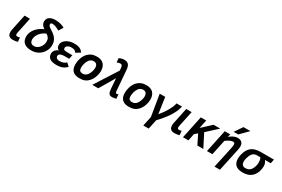

<svg xmlns="http://www.w3.org/2000/svg" viewBox="121 -2173 5535 3771"><g transform="rotate(30 2888.0 -288.0)"><path d="M265.1 0Q237.8 7.3 210.7 11.2Q183.6 15.1 154.8 15.1Q121.6 15.1 99.6 6.8Q77.6 -1.5 64 -16.4Q50.3 -31.2 44.7 -51.8Q39.1 -72.3 39.1 -96.2Q39.1 -127 47.9 -166L120.1 -512.2H243.2L169.9 -165Q164.1 -137.7 164.1 -122.1Q164.1 -103.5 172.9 -94.7Q181.6 -85.9 202.1 -85.9Q214.8 -85.9 230 -88.6Q245.1 -91.3 256.8 -95.2Z M590.8 -476.1Q567.9 -491.7 552.2 -506.8Q536.6 -522 526.9 -537.6Q517.1 -553.2 512.9 -569.8Q508.8 -586.4 508.8 -605Q508.8 -671.4 557.4 -706.8Q606 -742.2 695.8 -742.2Q731 -742.2 763.4 -737.1Q795.9 -731.9 823 -724.1Q850.1 -716.3 870.6 -706.5Q891.1 -696.8 902.8 -688L839.8 -588.9Q819.8 -601.6 798.6 -612.5Q777.3 -623.5 756.6 -631.3Q735.8 -639.2 715.8 -643.6Q695.8 -647.9 678.7 -647.9Q654.8 -647.9 645.8 -638.9Q636.7 -629.9 636.7 -618.2Q636.7 -606.9 639.6 -597.7Q642.6 -588.4 650.4 -578.9Q658.2 -569.3 672.4 -558.8Q686.5 -548.3 709 -534.2Q736.3 -516.6 766.6 -495.1Q796.9 -473.6 822.5 -443.8Q848.1 -414.1 865 -373.8Q881.8 -333.5 881.8 -278.8Q881.8 -245.6 872.8 -210.9Q863.8 -176.3 846.2 -143.6Q828.6 -110.8 802.7 -82Q776.9 -53.2 742.4 -31.5Q708 -9.8 665.5 2.7Q623 15.1 572.8 15.1Q514.2 15.1 472.2 1.5Q430.2 -12.2 403.6 -37.4Q377 -62.5 364.5 -98.1Q352.1 -133.8 352.1 -178.2Q352.1 -221.7 368.2 -264.6Q384.3 -307.6 414.8 -346.9Q445.3 -386.2 489.7 -419.4Q534.2 -452.6 590.8 -476.1ZM669.9 -421.9Q633.3 -407.7 599.4 -383.8Q565.4 -359.9 539.6 -328.4Q513.7 -296.9 498.3 -259.5Q482.9 -222.2 482.9 -182.1Q482.9 -163.1 488 -145.8Q493.2 -128.4 504.4 -115.2Q515.6 -102.1 534.2 -94Q552.7 -85.9 580.1 -85.9Q613.8 -85.9 644.8 -102.8Q675.8 -119.6 699.2 -147.5Q722.7 -175.3 736.8 -211.4Q751 -247.6 751 -286.1Q751 -333.5 730 -366.7Q709 -399.9 669.9 -421.9Z M1375 -73.2Q1352.1 -50.8 1328.4 -34.2Q1304.7 -17.6 1277.6 -6.6Q1250.5 4.4 1218.5 9.8Q1186.5 15.1 1147 15.1Q1101.1 15.1 1063.5 7.6Q1025.9 0 998.8 -17.1Q971.7 -34.2 956.8 -62.5Q941.9 -90.8 941.9 -131.8Q941.9 -148.4 948.2 -167Q954.6 -185.5 967.5 -202.6Q980.5 -219.7 1000 -234.1Q1019.5 -248.5 1045.9 -256.8Q1034.2 -261.7 1023.7 -269.3Q1013.2 -276.9 1005.6 -288.1Q998 -299.3 993.4 -315.2Q988.8 -331.1 988.8 -353Q988.8 -387.2 1007.8 -418.7Q1026.9 -450.2 1060.8 -474.4Q1094.7 -498.5 1141.1 -512.7Q1187.5 -526.9 1241.7 -526.9Q1283.2 -526.9 1314.5 -521.5Q1345.7 -516.1 1369.6 -505.4Q1393.6 -494.6 1411.9 -478Q1430.2 -461.4 1445.8 -439L1346.7 -377.9Q1339.4 -390.1 1330.6 -400.1Q1321.8 -410.2 1308.8 -417Q1295.9 -423.8 1277.8 -427.5Q1259.8 -431.2 1233.9 -431.2Q1205.6 -431.2 1183.8 -424.8Q1162.1 -418.5 1147.5 -408Q1132.8 -397.5 1125.2 -383.8Q1117.7 -370.1 1117.7 -356Q1117.7 -339.8 1123.5 -330.3Q1129.4 -320.8 1141.6 -315.9Q1153.8 -311 1172.4 -309.6Q1190.9 -308.1 1215.8 -308.1H1322.8L1302.7 -215.8H1190.9Q1171.9 -215.8 1151.1 -213.1Q1130.4 -210.4 1112.8 -202.6Q1095.2 -194.8 1083.7 -181.4Q1072.3 -168 1071.8 -146Q1072.8 -127.4 1081.3 -115Q1089.8 -102.5 1101.6 -95.2Q1113.3 -87.9 1126.5 -85Q1139.6 -82 1150.9 -82Q1179.2 -82 1201.9 -85.4Q1224.6 -88.9 1242.9 -95.7Q1261.2 -102.5 1276.6 -112.8Q1292 -123 1305.7 -137.2Z M1461.9 -186Q1461.9 -212.4 1466.6 -245.6Q1471.2 -278.8 1482.2 -314.2Q1493.2 -349.6 1511.2 -384Q1529.3 -418.5 1556.6 -446.8Q1593.3 -485.4 1642.1 -506.1Q1690.9 -526.9 1760.7 -526.9Q1807.1 -526.9 1845 -513.9Q1882.8 -501 1909.4 -474.9Q1936 -448.7 1950.4 -409.2Q1964.8 -369.6 1964.8 -316.9Q1964.8 -293 1959.5 -260Q1954.1 -227.1 1942.1 -191.7Q1930.2 -156.2 1910.4 -121.1Q1890.6 -85.9 1861.8 -57.1Q1841.3 -36.6 1820.3 -22.9Q1799.3 -9.3 1775.4 -0.7Q1751.5 7.8 1724.1 11.5Q1696.8 15.1 1663.6 15.1Q1608.9 15.1 1570.6 1Q1532.2 -13.2 1508.1 -39.3Q1483.9 -65.4 1472.9 -102.5Q1461.9 -139.6 1461.9 -186ZM1591.8 -184.1Q1591.8 -163.1 1596.2 -146.5Q1600.6 -129.9 1610.6 -118.7Q1620.6 -107.4 1637 -101.3Q1653.3 -95.2 1676.8 -95.2Q1708.5 -95.2 1732.7 -107.9Q1756.8 -120.6 1775.9 -142.1Q1789.1 -157.7 1800.3 -179.7Q1811.5 -201.7 1819.3 -225.3Q1827.1 -249 1831.5 -272.2Q1835.9 -295.4 1835.9 -314Q1835.9 -363.8 1813.7 -390.4Q1791.5 -417 1745.6 -417Q1714.8 -417 1690.4 -403.3Q1666 -389.6 1647.9 -367.2Q1635.3 -351.1 1624.8 -329.1Q1614.3 -307.1 1606.9 -282.7Q1599.6 -258.3 1595.7 -232.9Q1591.8 -207.5 1591.8 -184.1Z M2423.8 -139.2Q2425.3 -122.6 2427.7 -112.3Q2430.2 -102.1 2433.6 -96.4Q2437 -90.8 2441.2 -88.9Q2445.3 -86.9 2450.7 -86.9Q2457 -86.9 2467.8 -89.1Q2478.5 -91.3 2489.7 -95.2L2499 0Q2477.1 6.8 2451.9 11Q2426.8 15.1 2408.7 15.1Q2383.8 15.1 2366 8.8Q2348.1 2.4 2336.4 -12.9Q2324.7 -28.3 2318.1 -54Q2311.5 -79.6 2308.6 -118.2L2292 -345.2L2086.9 0H1951.7L2278.8 -512.2L2273.9 -570.8Q2271 -607.9 2259.5 -623.5Q2248 -639.2 2220.7 -639.2Q2213.9 -639.2 2204.8 -637.5Q2195.8 -635.7 2185.8 -633.3Q2175.8 -630.9 2165.5 -627.2Q2155.3 -623.5 2146 -620.1L2137.7 -711.9Q2165 -726.1 2192.9 -734.1Q2220.7 -742.2 2247.6 -742.2Q2279.8 -742.2 2304.4 -734.9Q2329.1 -727.5 2346.4 -710Q2363.8 -692.4 2374 -663.8Q2384.3 -635.3 2387.7 -592.8Z M2583 -186Q2583 -212.4 2587.6 -245.6Q2592.3 -278.8 2603.3 -314.2Q2614.3 -349.6 2632.3 -384Q2650.4 -418.5 2677.7 -446.8Q2714.4 -485.4 2763.2 -506.1Q2812 -526.9 2881.8 -526.9Q2928.2 -526.9 2966.1 -513.9Q3003.9 -501 3030.5 -474.9Q3057.1 -448.7 3071.5 -409.2Q3085.9 -369.6 3085.9 -316.9Q3085.9 -293 3080.6 -260Q3075.2 -227.1 3063.2 -191.7Q3051.3 -156.2 3031.5 -121.1Q3011.7 -85.9 2982.9 -57.1Q2962.4 -36.6 2941.4 -22.9Q2920.4 -9.3 2896.5 -0.7Q2872.6 7.8 2845.2 11.5Q2817.9 15.1 2784.7 15.1Q2730 15.1 2691.7 1Q2653.3 -13.2 2629.2 -39.3Q2605 -65.4 2594 -102.5Q2583 -139.6 2583 -186ZM2712.9 -184.1Q2712.9 -163.1 2717.3 -146.5Q2721.7 -129.9 2731.7 -118.7Q2741.7 -107.4 2758.1 -101.3Q2774.4 -95.2 2797.9 -95.2Q2829.6 -95.2 2853.8 -107.9Q2877.9 -120.6 2897 -142.1Q2910.2 -157.7 2921.4 -179.7Q2932.6 -201.7 2940.4 -225.3Q2948.2 -249 2952.6 -272.2Q2957 -295.4 2957 -314Q2957 -363.8 2934.8 -390.4Q2912.6 -417 2866.7 -417Q2835.9 -417 2811.5 -403.3Q2787.1 -389.6 2769 -367.2Q2756.3 -351.1 2745.8 -329.1Q2735.4 -307.1 2728 -282.7Q2720.7 -258.3 2716.8 -232.9Q2712.9 -207.5 2712.9 -184.1Z M3310.5 -512.2 3363.8 -147.9Q3403.8 -195.3 3437.5 -243.9Q3471.2 -292.5 3497.1 -337.6Q3522.9 -382.8 3540 -423.1Q3557.1 -463.4 3564 -495.1L3566.9 -512.2H3689.9L3685.5 -490.2Q3673.8 -436 3646.2 -377.9Q3618.7 -319.8 3579.3 -260.5Q3540 -201.2 3491 -142.3Q3441.9 -83.5 3387.7 -27.8L3340.8 189.9H3218.8L3265.6 -27.8L3185.5 -512.2Z M3932.1 0Q3904.8 7.3 3877.7 11.2Q3850.6 15.1 3821.8 15.1Q3788.6 15.1 3766.6 6.8Q3744.6 -1.5 3731 -16.4Q3717.3 -31.2 3711.7 -51.8Q3706.1 -72.3 3706.1 -96.2Q3706.1 -127 3714.8 -166L3787.1 -512.2H3910.2L3836.9 -165Q3831.1 -137.7 3831.1 -122.1Q3831.1 -103.5 3839.8 -94.7Q3848.6 -85.9 3869.1 -85.9Q3881.8 -85.9 3897 -88.6Q3912.1 -91.3 3923.8 -95.2Z M4335 0 4229 -215.8 4165 -159.2 4132.3 0H4009.3L4117.2 -512.2H4240.2L4200.2 -319.8L4407.2 -512.2H4558.1L4320.3 -293.9L4470.2 0Z M4834 189.9 4936 -282.2Q4941.4 -308.6 4944.8 -329.8Q4948.2 -351.1 4948.2 -372.1Q4948.2 -395.5 4936.8 -405.8Q4925.3 -416 4904.3 -416Q4885.3 -416 4865 -409.7Q4844.7 -403.3 4824.7 -393.1Q4804.7 -382.8 4785.4 -369.4Q4766.1 -356 4748 -341.8L4676.3 0H4553.2L4661.1 -512.2H4784.2L4770 -445.8Q4789.1 -462.4 4810.1 -477.3Q4831.1 -492.2 4853.8 -503.2Q4876.5 -514.2 4900.6 -520.5Q4924.8 -526.9 4950.2 -526.9Q4985.8 -526.9 5010 -516.8Q5034.2 -506.8 5048.8 -490Q5063.5 -473.1 5069.8 -450.9Q5076.2 -428.7 5076.2 -404.8Q5076.2 -382.3 5073.2 -359.9Q5070.3 -337.4 5066.9 -323.2L4957 189.9ZM4921.9 -589.8H4817.9L4939 -766.1H5096.2Z M5776.4 -512.2 5757.3 -418.9H5627Q5638.2 -404.8 5646.2 -389.4Q5654.3 -374 5659.4 -358.6Q5664.6 -343.3 5666.7 -328.6Q5668.9 -314 5668.9 -301.8Q5668.9 -271 5664.3 -241.2Q5659.7 -211.4 5651.1 -183.6Q5642.6 -155.8 5629.9 -130.6Q5617.2 -105.5 5601.1 -85Q5581.1 -60.1 5557.4 -41.3Q5533.7 -22.5 5504.4 -10Q5475.1 2.4 5439.5 8.8Q5403.8 15.1 5360.4 15.1Q5306.2 15.1 5266.8 1.5Q5227.5 -12.2 5202.1 -37.6Q5176.8 -63 5164.6 -99.1Q5152.3 -135.3 5152.3 -180.2Q5152.3 -199.2 5155.5 -222.4Q5158.7 -245.6 5164.8 -270Q5170.9 -294.4 5179.4 -319.3Q5188 -344.2 5199.2 -366.2Q5237.8 -442.4 5305.9 -477.3Q5374 -512.2 5475.1 -512.2ZM5451.2 -418.9Q5422.9 -418.9 5401.1 -411.9Q5379.4 -404.8 5362.8 -392.1Q5346.2 -379.4 5334 -362.1Q5321.8 -344.7 5313 -324.2Q5300.3 -293.5 5290.8 -258.8Q5281.2 -224.1 5281.2 -188Q5281.2 -137.7 5304 -111.8Q5326.7 -85.9 5369.1 -85.9Q5395.5 -85.9 5415.8 -90.8Q5436 -95.7 5451.9 -104.7Q5467.8 -113.8 5479.7 -126Q5491.7 -138.2 5501 -152.8Q5512.2 -170.4 5520.8 -190.4Q5529.3 -210.4 5534.9 -230.7Q5540.5 -251 5543.2 -270.5Q5545.9 -290 5545.9 -307.1Q5545.9 -346.2 5540.3 -372.8Q5534.7 -399.4 5522 -418.9Z"/></g></svg>

Font: Clear Sans
Style: Bold Italic
Weight: 700
Italic angle: -12°
Foundry: Intel Corporation
Version: Version 1.00